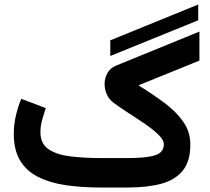

<svg xmlns="http://www.w3.org/2000/svg" viewBox="-20 -836 936 856"><path d="M471.7 -586.4V-656.2L863.8 -815.9V-745.6ZM550.8 0H427.2Q341.8 0 271 -10.7Q200.2 -21.5 148.7 -47.9Q97.2 -74.2 69.3 -120.8Q41.5 -167.5 41.5 -239.3Q41.5 -281.2 51 -321.3Q60.5 -361.3 74.7 -395.5L184.1 -354Q176.3 -331.5 168.2 -302.5Q160.2 -273.4 160.2 -246.6Q160.2 -196.3 195.3 -171.6Q230.5 -147 291 -139.2Q351.6 -131.3 427.2 -131.3H550.3Q631.8 -131.3 671.1 -143.6Q710.4 -155.8 710.4 -192.9Q710.4 -211.9 686.8 -235.1Q663.1 -258.3 627.2 -283Q591.3 -307.6 553.2 -332Q515.1 -356.4 486.3 -377.9Q466.8 -392.1 456.5 -414.8Q446.3 -437.5 446.3 -461.4Q446.3 -487.3 459 -510.3Q471.7 -533.2 497.6 -543.5L869.1 -695.3V-565.9L597.2 -455.6Q660.6 -416.5 713.1 -377.4Q765.6 -338.4 797.1 -293.2Q828.6 -248 828.6 -190.9Q828.6 -117.2 794.9 -75.4Q761.2 -33.7 699 -16.8Q636.7 0 550.8 0Z"/></svg>

Font: Vazirmatn RD UI FD
Style: Bold
Weight: 700
Designer: Saber Rastikerdar
Foundry: Saber Rastikerdar
Version: Version 33.003